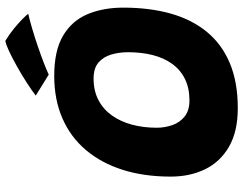

<svg xmlns="http://www.w3.org/2000/svg" viewBox="-116 -766 908 717"><g transform="rotate(-90 338.5 -408.0)"><path d="M293 25.5Q205.5 25.5 148.8 -7.2Q92 -40 64.5 -96.5Q37 -153 37 -225Q37 -324 62.2 -404Q87.5 -484 135.8 -541.2Q184 -598.5 254 -629.2Q324 -660 413.5 -660Q507.5 -660 563.2 -627Q619 -594 643.5 -535.8Q668 -477.5 668 -402Q668 -304 645.8 -225Q623.5 -146 577.5 -90Q531.5 -34 460.5 -4.2Q389.5 25.5 293 25.5ZM321 -155Q367.5 -155 401.5 -171.8Q435.5 -188.5 457.8 -219.2Q480 -250 490.8 -292Q501.5 -334 501.5 -384.5Q501.5 -416.5 493.2 -445.8Q485 -475 463.8 -494Q442.5 -513 403 -513Q357.5 -513 323 -495Q288.5 -477 265.5 -444.8Q242.5 -412.5 231 -369.8Q219.5 -327 219.5 -277.5Q219.5 -247.5 229.2 -219.2Q239 -191 261.5 -173Q284 -155 321 -155ZM544 -842.5Q569 -827.5 590.8 -809.5Q612.5 -791.5 627 -777Q641.5 -762.5 645 -757Q622.5 -752 590.2 -742.5Q558 -733 524.2 -721.5Q490.5 -710 462 -699Q433.5 -688 418 -680.5L339.5 -729Q359.5 -744.5 388.8 -763.2Q418 -782 449.2 -799.5Q480.5 -817 506.2 -829Q532 -841 544 -842.5Z"/></g></svg>

Font: Grandstander Thin ExtraBold
Style: Italic
Weight: 800
Italic angle: -15°
Version: Version 1.200